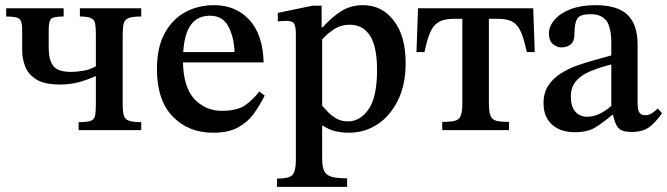

<svg xmlns="http://www.w3.org/2000/svg" viewBox="-20 -505 2589 745"><path d="M528 0H285V-31Q317 -31 331.5 -36Q346 -41 349 -56.5Q352 -72 352 -103V-209H350Q321 -196 287 -186.5Q253 -177 213 -177Q152 -177 120.5 -197Q89 -217 77.5 -247.5Q66 -278 66 -310V-393Q66 -420 56.5 -430.5Q47 -441 4 -441V-473H227V-441Q187 -441 178 -431.5Q169 -422 169 -391V-316Q169 -273 186.5 -249.5Q204 -226 256 -226Q277 -226 303.5 -230.5Q330 -235 352 -248V-368Q352 -396 349.5 -412Q347 -428 333.5 -434.5Q320 -441 290 -441V-473H528V-441Q493 -441 478 -434.5Q463 -428 459.5 -412Q456 -396 456 -368V-103Q456 -72 460.5 -57Q465 -42 480.5 -36.5Q496 -31 528 -31Z M807 10Q711 10 650 -53Q589 -116 589 -237Q589 -321 619 -376Q649 -431 699 -458Q749 -485 810 -485Q895 -485 947.5 -428Q1000 -371 1003 -263H690Q692 -165 735 -120Q778 -75 840 -75Q900 -75 931 -96.5Q962 -118 986 -150L1007 -134Q988 -96 964 -63Q940 -30 902.5 -10Q865 10 807 10ZM691 -303H890Q888 -361 866 -402.5Q844 -444 795 -444Q746 -444 720.5 -408.5Q695 -373 691 -303Z M1327 220H1055V188Q1103 188 1115.5 173Q1128 158 1128 116V-372Q1128 -401 1121.5 -412.5Q1115 -424 1090 -424Q1081 -424 1069.5 -423Q1058 -422 1058 -422V-455L1193 -483H1228V-399H1232Q1269 -440 1305.5 -462.5Q1342 -485 1388 -485Q1462 -485 1508 -425Q1554 -365 1554 -261Q1554 -176 1524 -115.5Q1494 -55 1444.5 -22.5Q1395 10 1334 10Q1306 10 1281 4Q1256 -2 1234 -17H1230V109Q1230 142 1238 158.5Q1246 175 1267 181Q1288 187 1327 187ZM1330 -34Q1378 -34 1410.5 -81.5Q1443 -129 1443 -233Q1443 -325 1415.5 -367Q1388 -409 1338 -409Q1301 -409 1273 -389.5Q1245 -370 1230 -352V-95Q1239 -85 1252.5 -70.5Q1266 -56 1285.5 -45Q1305 -34 1330 -34Z M1955 0H1696V-32Q1729 -32 1745.5 -36.5Q1762 -41 1768 -56.5Q1774 -72 1774 -104V-432H1740Q1703 -432 1682 -419.5Q1661 -407 1649 -379Q1637 -351 1627 -303H1596L1602 -473H2049L2055 -303H2024Q2014 -351 2002 -379.5Q1990 -408 1969.5 -420Q1949 -432 1912 -432H1877V-104Q1877 -72 1883 -56.5Q1889 -41 1905.5 -36.5Q1922 -32 1955 -32Z M2211 8Q2154 8 2121.5 -22Q2089 -52 2089 -104Q2089 -145 2107.5 -173Q2126 -201 2156 -220Q2186 -239 2221.5 -251.5Q2257 -264 2291 -273Q2325 -282 2352 -290V-336Q2352 -400 2332.5 -425Q2313 -450 2271 -450Q2232 -450 2220.5 -433.5Q2209 -417 2209 -372Q2209 -346 2195 -333.5Q2181 -321 2158 -321Q2141 -321 2125.5 -334Q2110 -347 2110 -375Q2110 -403 2132 -428.5Q2154 -454 2194.5 -469.5Q2235 -485 2290 -485Q2376 -485 2415 -447.5Q2454 -410 2454 -331V-107Q2454 -77 2461.5 -67.5Q2469 -58 2484 -58Q2498 -58 2509.5 -65.5Q2521 -73 2532 -84L2549 -66Q2524 -30 2499 -11.5Q2474 7 2430 7Q2392 7 2378.5 -9.5Q2365 -26 2359 -59H2355Q2320 -29 2290 -10.5Q2260 8 2211 8ZM2352 -94V-255Q2309 -244 2273 -229.5Q2237 -215 2216 -191.5Q2195 -168 2195 -130Q2195 -92 2212 -72Q2229 -52 2259 -52Q2304 -52 2352 -94Z"/></svg>

Font: STIX Two Text Medium
Style: Regular
Weight: 500
Designer: Ross Mills, John Hudson & Paul Hanslow, Tiro Typeworks Ltd; with prior portions MicroPress Inc., and Coen Hoffman.
Foundry: Tiro Typeworks Ltd
Version: Version 2.13 b171